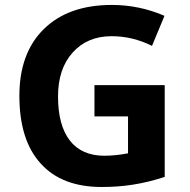

<svg xmlns="http://www.w3.org/2000/svg" viewBox="-20 -744 764 774"><path d="M360.8 -274.9H496.1V-126C463.4 -119.6 431.6 -116.2 399.9 -116.2C278.8 -116.2 213.9 -200.2 213.9 -355C213.9 -429.2 233.4 -488.3 272.9 -532.2C312.5 -576.2 364.7 -598.1 430.2 -598.1C486.3 -598.1 540.5 -585 592.8 -559.1L643.1 -680.2C575.2 -709.5 504.4 -724.1 431.2 -724.1C314.5 -724.1 223.1 -691.9 157.2 -627.4C91.3 -563 58.1 -473.1 58.1 -357.9C58.1 -239.3 86.4 -148.4 143.6 -85.4C200.2 -22 282.2 9.8 390.1 9.8C474.6 9.8 552.2 -1 644 -30.8V-400.9H360.8Z"/></svg>

Font: Samim
Style: Bold
Weight: 700
Foundry: DejaVu fonts team - Redesigned by Saber Rastikerdar
Version: Version 4.0.5